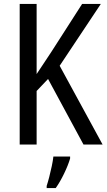

<svg xmlns="http://www.w3.org/2000/svg" viewBox="-20 -734 541 975"><path d="M501 0H404L224 -333L166 -272V0H80V-714H166V-358Q179 -378 198 -406Q217 -434 241 -471L397 -714H492L283 -400ZM336 71Q326 105 305.5 147.5Q285 190 263 221H217V210Q223 192 230 165Q237 138 243 109.5Q249 81 251 61H336Z"/></svg>

Font: Noto Sans Myanmar Condensed
Style: Regular
Weight: 400
Width: 3
Designer: Monotype Design Team
Foundry: Monotype Imaging Inc.
Version: Version 2.107; ttfautohint (v1.8.4.7-5d5b)